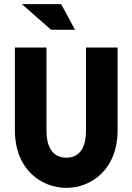

<svg xmlns="http://www.w3.org/2000/svg" viewBox="-20 -900 640 929"><path d="M52 -670V-271C52 -77 183 9 301 9C419 9 549 -77 549 -271V-670H396V-266C396 -201 375 -137 301 -137C227 -137 205 -201 205 -266V-670ZM86 -880 227 -756H343L276 -880Z"/></svg>

Font: LT Wave Mono Black
Style: Regular
Weight: 900
Designer: Daniel Lyons
Version: Version 2.5 (Glyphs App)